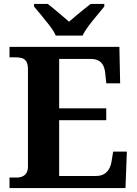

<svg xmlns="http://www.w3.org/2000/svg" viewBox="-20 -951 693 971"><path d="M28.1 0V-53H63.2Q80.5 -53 93.5 -58.7Q106.5 -64.3 114 -76.8Q121.4 -89.3 121.4 -109.6V-599.4Q121.4 -626.8 113.3 -639.7Q105.2 -652.7 91.6 -656.8Q78.1 -661 62 -661H28.1V-714H583.8L587.6 -529.7H517.6L512.6 -576.8Q510.6 -601.7 502.6 -618.4Q494.5 -635.2 478.9 -644.1Q463.3 -653 436.8 -653H279.2V-403.2H517.3V-343.2H279.2V-61H464.1Q490.3 -61 506.6 -71.1Q522.9 -81.1 532.3 -98.2Q541.6 -115.2 544.6 -137.2L552.2 -184.3H621.6L614.6 0ZM262 -771Q252 -794 231.7 -820.5Q211.4 -847 189.7 -873Q168.1 -899 152.1 -918V-931H221.3Q235.7 -920.6 255 -904.2Q274.2 -887.8 294.3 -871.3Q314.3 -854.8 329.3 -841.2Q344.3 -854.8 364.3 -871.3Q384.4 -887.8 404.4 -904.2Q424.5 -920.6 438.3 -931H507.5V-918Q492.5 -899 470.4 -873Q448.2 -847 428.4 -820.5Q408.6 -794 397.6 -771Z"/></svg>

Font: Noto Serif Lao
Style: Regular
Weight: 400
Designer: Monotype Design Team
Foundry: Monotype Imaging Inc.
Version: Version 2.003